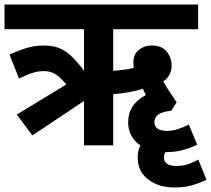

<svg xmlns="http://www.w3.org/2000/svg" viewBox="-20 -642 932 848"><path d="M123 -44 54 -136 273 -269Q244 -303 223 -315.5Q202 -328 174 -328Q149 -328 123.5 -320Q98 -312 64 -295L22 -401Q61 -419 97.5 -430Q134 -441 173 -441Q211 -441 239 -430.5Q267 -420 293 -396Q319 -372 351 -330V-513H0V-622H855V-513H480V-329Q503 -331 527.5 -334Q552 -337 571 -342Q569 -354 569 -365Q569 -403 593.5 -422Q618 -441 649 -441Q695 -441 716.5 -414Q738 -387 738 -354Q738 -329 727.5 -310.5Q717 -292 701 -283Q714 -259 728.5 -237.5Q743 -216 760 -190L737 -154L738 -153Q696 -149 679 -136Q662 -123 662 -103Q662 -64 717 -64Q740 -64 762 -70.5Q784 -77 814 -92L851 -3Q825 10 790 20Q755 30 710 30Q704 40 704 53Q704 91 759 91Q783 91 804.5 85Q826 79 856 63L892 152Q866 165 831.5 175.5Q797 186 752 186Q679 186 633.5 150Q588 114 588 53Q588 24 600 0Q574 -17 560 -43Q546 -69 546 -102Q546 -181 624 -222Q616 -238 611 -250Q584 -241 550 -235Q516 -229 480 -226V0H351V-196Z"/></svg>

Font: Noto Sans Devanagari UI SemiCondensed
Style: Bold
Weight: 700
Width: 4
Designer: Jelle Bosma - Monotype Design Team
Foundry: Monotype Imaging Inc.
Version: Version 2.004; ttfautohint (v1.8.4.7-5d5b)